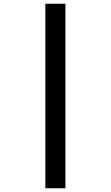

<svg xmlns="http://www.w3.org/2000/svg" viewBox="-20 -777 591 1024"><path d="M222 -757V227H329V-757Z"/></svg>

Font: Noto Sans Bassa Vah
Style: Bold
Weight: 700
Designer: Monotype Design Team
Foundry: Monotype Imaging Inc.
Version: Version 2.002